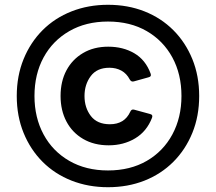

<svg xmlns="http://www.w3.org/2000/svg" viewBox="-20 -768 902 802"><path d="M431 14Q349 14 279 -13.5Q209 -41 158 -92Q107 -143 78.5 -213Q50 -283 50 -367Q50 -451 78.5 -521Q107 -591 158 -642Q209 -693 279 -720.5Q349 -748 431 -748Q514 -748 583.5 -720.5Q653 -693 704 -642Q755 -591 783.5 -521Q812 -451 812 -367Q812 -283 783.5 -213Q755 -143 704 -92Q653 -41 583.5 -13.5Q514 14 431 14ZM431 -56Q524 -56 593 -96Q662 -136 700 -206.5Q738 -277 738 -367Q738 -458 700 -528Q662 -598 593 -638Q524 -678 431 -678Q339 -678 269.5 -638Q200 -598 162 -528Q124 -458 124 -367Q124 -277 162 -206.5Q200 -136 269.5 -96Q339 -56 431 -56ZM434 -161Q373 -161 327.5 -187.5Q282 -214 257.5 -260.5Q233 -307 233 -367Q233 -428 257.5 -474Q282 -520 327 -546.5Q372 -573 432 -573Q494 -573 541 -545.5Q588 -518 609 -461Q614 -448 600 -445L539 -428Q528 -425 522 -436Q509 -461 487 -473Q465 -485 437 -485Q385 -485 359 -450Q333 -415 333 -367Q333 -318 359.5 -283.5Q386 -249 439 -249Q500 -249 524 -301Q529 -313 540 -310L606 -292Q620 -289 615 -276Q593 -219 544.5 -190Q496 -161 434 -161Z"/></svg>

Font: LINE Seed Sans App
Style: Bold
Weight: 700
Designer: LINE VX Design & Dalton Maag Ltd & Sandoll Inc
Foundry: Dalton Maag Ltd
Version: Version 1.003